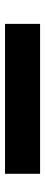

<svg xmlns="http://www.w3.org/2000/svg" viewBox="272 -621 180 764"><g transform="rotate(-90 362.0 -239.0)"><path d="M52.5 -169.5V-309H649V-169.5Z"/></g></svg>

Font: Anybody UltraExpanded Regular
Style: Bold
Weight: 700
Width: 9
Designer: Tyler Finck
Foundry: Etcetera Type Company
Version: Version 1.010; ttfautohint (v1.8.3) -l 8 -r 50 -G 200 -x 14 